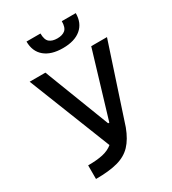

<svg xmlns="http://www.w3.org/2000/svg" viewBox="-215 -1021 1016 1134"><g transform="rotate(-30 293.0 -454.0)"><path d="M99.1 0V-92.8Q159.2 -92.8 199.7 -101.8Q240.2 -110.8 268.1 -133.8L46.9 -693.4H154.3L325.7 -249H333.5L466.8 -693.4H574.2L403.8 -175.8Q378.4 -108.4 342 -70.1Q305.7 -31.7 247.8 -15.9Q189.9 0 99.1 0ZM317.4 -766.6Q237.8 -766.6 193.6 -803.7Q149.4 -840.8 149.4 -908.2H244.6Q244.6 -865.2 263.7 -849.1Q282.7 -833 317.4 -833Q352.1 -833 371.1 -849.1Q390.1 -865.2 390.1 -908.2H485.4Q485.4 -840.8 441.4 -803.7Q397.5 -766.6 317.4 -766.6Z"/></g></svg>

Font: Caskaydia Cove
Style: Regular
Weight: 400
Monospace: yes
Designer: Aaron Bell
Foundry: Saja Typeworks
Version: Version 4.300; ttfautohint (v1.8.3)